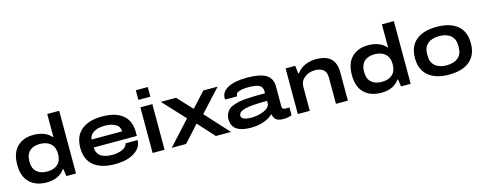

<svg xmlns="http://www.w3.org/2000/svg" viewBox="-29 -1427 5397 2142"><g transform="rotate(-15 2669.5 -356.0)"><path d="M319.8 12.2Q193.4 12.2 121.6 -57.6Q49.8 -127.4 49.8 -263.2Q49.8 -399.4 120.4 -469.2Q190.9 -539.1 311 -539.1Q375 -539.1 427.7 -518.8Q480.5 -498.5 513.2 -460H520V-724.1H658.2V0H546.9L535.2 -83H526.9Q459.5 12.2 319.8 12.2ZM355 -104Q433.1 -104 477.1 -144.3Q521 -184.6 521 -258.8V-267.1Q521 -341.3 476.3 -382.1Q431.6 -422.9 353 -422.9Q276.9 -422.9 233.9 -383.1Q190.9 -343.3 190.9 -271V-255.9Q190.9 -183.1 234.4 -143.6Q277.8 -104 355 -104Z M1107.4 12.2Q950.7 12.2 864.5 -56.6Q778.3 -125.5 778.3 -263.2Q778.3 -398.9 863.5 -469Q948.7 -539.1 1102.5 -539.1Q1258.8 -539.1 1340.6 -470.9Q1422.4 -402.8 1422.4 -276.9V-229H923.3Q926.8 -157.7 975.1 -126.5Q1023.4 -95.2 1111.3 -95.2Q1135.3 -95.2 1161.6 -100.1Q1188 -105 1213.9 -114.7Q1239.7 -124.5 1257.6 -142.1Q1275.4 -159.7 1278.3 -182.1H1418.5Q1418.5 -98.1 1335 -43Q1251.5 12.2 1107.4 12.2ZM923.3 -320.8H1276.4Q1276.4 -376.5 1228.3 -404.3Q1180.2 -432.1 1104.5 -432.1Q1026.4 -432.1 978 -403.1Q929.7 -374 923.3 -320.8Z M1543 -612.8V-724.1H1681.2V-612.8ZM1543 0V-526.9H1681.2V0Z M1764.2 0 2014.2 -273.9 1778.8 -526.9H1955.1L2109.9 -359.9H2117.2L2270 -526.9H2435.1L2200.2 -272L2448.7 0H2273.9L2105 -186H2098.1L1930.2 0Z M2680.7 12.2Q2641.6 12.2 2609.4 7.8Q2577.1 3.4 2548.3 -7.6Q2519.5 -18.6 2500 -35.9Q2480.5 -53.2 2469 -80.3Q2457.5 -107.4 2457.5 -143.1Q2457.5 -178.7 2470.5 -206.3Q2483.4 -233.9 2502.7 -252.4Q2522 -271 2558.6 -283.7Q2595.2 -296.4 2628.4 -303.2Q2661.6 -310.1 2717.5 -313.7Q2773.4 -317.4 2815.4 -318.1Q2857.4 -318.8 2926.8 -318.8V-340.8Q2926.8 -391.1 2889.9 -411.6Q2853 -432.1 2768.6 -432.1Q2698.7 -432.1 2658.2 -418.2Q2617.7 -404.3 2617.7 -377.9V-366.2H2479.5Q2477.5 -376 2477.5 -382.8Q2477.5 -455.1 2555.2 -497.1Q2632.8 -539.1 2779.8 -539.1Q2923.3 -539.1 2993.9 -497.6Q3064.5 -456.1 3064.5 -360.8V-133.8Q3064.5 -113.8 3072.5 -104.5Q3080.6 -95.2 3098.6 -95.2H3149.4V-4.9Q3103 12.2 3054.7 12.2Q2993.7 12.2 2968 -9.5Q2942.4 -31.2 2936.5 -70.8H2928.7Q2887.2 -31.2 2821.5 -9.5Q2755.9 12.2 2680.7 12.2ZM2714.8 -95.2Q2748 -95.2 2783.9 -102.1Q2819.8 -108.9 2852.3 -121.8Q2884.8 -134.8 2905.8 -156.5Q2926.8 -178.2 2926.8 -204.1V-231Q2751.5 -231 2673.6 -212.6Q2595.7 -194.3 2595.7 -147Q2595.7 -95.2 2714.8 -95.2Z M3220.2 0V-526.9H3331.5L3341.3 -437H3350.6Q3390.6 -490.7 3450 -514.9Q3509.3 -539.1 3575.2 -539.1Q3686.5 -539.1 3742.4 -486.8Q3798.3 -434.6 3798.3 -326.2V0H3660.6V-301.8Q3660.6 -366.7 3626.2 -394.8Q3591.8 -422.9 3527.3 -422.9Q3459 -422.9 3408.7 -382.6Q3358.4 -342.3 3358.4 -279.8V0Z M4185.1 12.2Q4058.6 12.2 3986.8 -57.6Q3915 -127.4 3915 -263.2Q3915 -399.4 3985.6 -469.2Q4056.2 -539.1 4176.3 -539.1Q4240.2 -539.1 4293 -518.8Q4345.7 -498.5 4378.4 -460H4385.3V-724.1H4523.4V0H4412.1L4400.4 -83H4392.1Q4324.7 12.2 4185.1 12.2ZM4220.2 -104Q4298.3 -104 4342.3 -144.3Q4386.2 -184.6 4386.2 -258.8V-267.1Q4386.2 -341.3 4341.6 -382.1Q4296.9 -422.9 4218.3 -422.9Q4142.1 -422.9 4099.1 -383.1Q4056.2 -343.3 4056.2 -271V-255.9Q4056.2 -183.1 4099.6 -143.6Q4143.1 -104 4220.2 -104Z M4966.8 -539.1Q5120.6 -539.1 5205.1 -469.2Q5289.6 -399.4 5289.6 -264.2Q5289.6 -128.4 5205.1 -58.1Q5120.6 12.2 4966.8 12.2Q4813 12.2 4728.3 -58.3Q4643.6 -128.9 4643.6 -264.2Q4643.6 -399.4 4728 -469.2Q4812.5 -539.1 4966.8 -539.1ZM5147 -253.9V-273.9Q5147 -350.1 5099.4 -391.1Q5051.8 -432.1 4966.8 -432.1Q4881.8 -432.1 4834.2 -391.1Q4786.6 -350.1 4786.6 -273.9V-253.9Q4786.6 -177.2 4834.2 -136.2Q4881.8 -95.2 4966.8 -95.2Q5051.8 -95.2 5099.4 -136.2Q5147 -177.2 5147 -253.9Z"/></g></svg>

Font: Archivo Expanded SemiBold
Style: Regular
Weight: 600
Width: 7
Designer: Hector Gatti
Foundry: Omnibus-Type
Version: Version 2.001